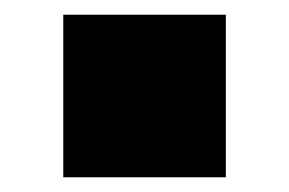

<svg xmlns="http://www.w3.org/2000/svg" viewBox="-20 -378 393 261"><path d="M66 -137V-358H287V-137Z"/></svg>

Font: Hanken Grotesk
Style: Regular
Weight: 400
Designer: Alfredo Marco Pradil
Foundry: Hanken Design Co.
Version: Version 3.013